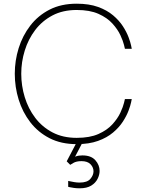

<svg xmlns="http://www.w3.org/2000/svg" viewBox="-20 -770 793 1039"><path d="M395 10Q311 10 248.5 -22Q186 -54 144 -108.5Q102 -163 81 -231Q60 -299 60 -371Q60 -442 81 -509.5Q102 -577 144 -631.5Q186 -686 248.5 -718Q311 -750 395 -750Q462 -750 510.5 -732.5Q559 -715 592 -687Q625 -659 645 -628Q665 -597 675.5 -569Q686 -541 689.5 -523.5Q693 -506 693 -506H656Q656 -506 651 -527Q646 -548 631.5 -579.5Q617 -611 588.5 -642.5Q560 -674 513 -695Q466 -716 395 -716Q320 -716 264 -686.5Q208 -657 170.5 -607.5Q133 -558 114 -496.5Q95 -435 95 -371Q95 -306 114 -244Q133 -182 170.5 -132.5Q208 -83 264 -53.5Q320 -24 395 -24Q466 -24 513 -45Q560 -66 588.5 -97.5Q617 -129 631.5 -160.5Q646 -192 651 -213Q656 -234 656 -234H693Q693 -234 689.5 -216.5Q686 -199 675.5 -171Q665 -143 645 -112Q625 -81 592 -53Q559 -25 510.5 -7.5Q462 10 395 10ZM411 249Q395 249 380.5 247Q366 245 357.5 243Q349 241 349 241V209Q349 209 358.5 211Q368 213 382 215.5Q396 218 411 218Q452 218 469 198Q486 178 486 157Q486 136 470 119Q454 102 421 102Q393 102 376.5 112Q360 122 360 122L341 103L395 0H427L371 107H350Q350 107 354 101.5Q358 96 366.5 89Q375 82 390 76.5Q405 71 426 71Q473 71 496 97Q519 123 519 155Q519 176 508 198Q497 220 473.5 234.5Q450 249 411 249Z"/></svg>

Font: Be Vietnam Pro Variable Thin
Style: Regular
Weight: 100
Designer: Lam Bao, Tony Le, Vietanh Nguyen
Foundry: Yellow Type Foundry
Version: Version 1.002